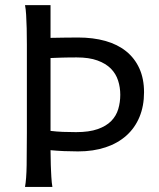

<svg xmlns="http://www.w3.org/2000/svg" viewBox="-20 -733 624 753"><path d="M178.2 -144Q178.2 -113.8 179.2 -86.4Q179.7 -74.7 180.2 -62.5Q180.7 -50.3 181.4 -38.8Q182.1 -27.3 183.1 -17.3Q184.1 -7.3 185.5 0H78.1Q83.5 -29.3 84.5 -84.7Q85.4 -140.1 85.4 -212.4V-488.3Q85.4 -523.9 85.4 -558.1Q85.4 -592.3 84.7 -621.8Q84 -651.4 82.5 -674.8Q81.1 -698.2 78.1 -712.9H178.2V-584.5Q203.1 -585 230 -585.4Q256.8 -585.9 286.1 -585.9Q345.2 -585.9 393.1 -572.5Q440.9 -559.1 474.6 -532Q508.3 -504.9 526.6 -464.6Q544.9 -424.3 544.9 -371.1Q544.9 -317.4 527.1 -274.4Q509.3 -231.4 475.8 -201.4Q442.4 -171.4 394.3 -155.3Q346.2 -139.2 286.1 -139.2Q259.3 -139.2 230.7 -140.4Q202.1 -141.6 178.2 -144ZM178.2 -219.7Q201.7 -216.8 226.1 -215.8Q250.5 -214.8 278.3 -214.8Q329.6 -214.8 363 -226.6Q396.5 -238.3 416.3 -258.5Q436 -278.8 443.8 -305.4Q451.7 -332 451.7 -361.3Q451.7 -390.6 443.1 -417.2Q434.6 -443.8 414.8 -463.9Q395 -483.9 362.3 -495.8Q329.6 -507.8 280.8 -507.8Q263.7 -507.8 250 -507.6Q236.3 -507.3 224.6 -507.1Q212.9 -506.8 201.7 -506.3Q190.4 -505.9 178.2 -505.4Z"/></svg>

Font: Andika DR AuSIL
Style: Regular
Weight: 400
Designer: Annie Olsen & Victor Gaultney
Foundry: SIL International
Version: Version 0.003